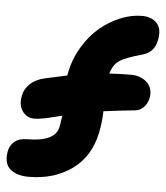

<svg xmlns="http://www.w3.org/2000/svg" viewBox="-52 -757 706 818"><g transform="rotate(5 301.0 -347.5)"><path d="M101.1 15.1Q48.8 15.1 21 -9.3Q-6.8 -33.7 2.9 -86.9Q7.8 -111.8 27.3 -127.9Q46.9 -144 82 -144Q201.7 -144 213.9 -210Q219.7 -245.6 221.2 -256.8Q211.4 -254.4 191.9 -249.5Q172.4 -244.6 164.6 -242.9Q156.7 -241.2 143.8 -238.5Q130.9 -235.8 121.6 -234.9Q112.3 -233.9 103 -233.9Q70.8 -233.9 52.2 -260.3Q33.7 -286.6 42 -327.1Q47.4 -355.5 69.8 -377.2Q92.3 -398.9 130.9 -408.2Q195.8 -422.9 227.1 -429.2L230 -443.8Q241.7 -502 272.2 -552.7Q302.7 -603.5 343 -637.5Q383.3 -671.4 430.2 -690.7Q477.1 -710 522.9 -710Q563.5 -710 586.2 -685.8Q608.9 -661.6 599.1 -612.8Q588.9 -559.6 538.1 -545.9Q466.8 -526.4 441.4 -509Q416 -491.7 404.8 -453.1Q453.1 -456.1 499 -456.1Q517.6 -456.1 534.7 -450Q551.8 -443.8 564.7 -432.6Q577.6 -421.4 583.5 -403.3Q589.4 -385.3 585 -363.8Q580.1 -340.8 564.7 -324.5Q549.3 -308.1 525.9 -306.2Q490.2 -303.2 394 -291Q392.6 -244.1 383.8 -200.2Q362.8 -95.2 285.6 -40Q208.5 15.1 101.1 15.1Z"/></g></svg>

Font: Shantell Sans Normal
Style: Italic
Weight: 800
Italic angle: -11.31°
Designer: Stephen Nixon, Anya Danilova, Shantell Martin
Foundry: Arrow Type
Version: Version 1.006;[559af2be0]